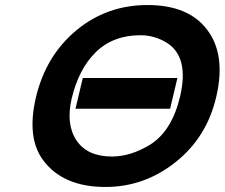

<svg xmlns="http://www.w3.org/2000/svg" viewBox="-20 -746 893 763"><path d="M566 -726Q729 -726 803 -628Q878 -530 840 -364Q803 -201 678 -102Q554 -3 399 -3Q230 -3 151 -110Q86 -198 122 -356Q161 -524 284 -626Q405 -726 566 -726ZM265 -355Q241 -252 284 -188Q327 -124 425 -124Q500 -124 578 -172Q664 -227 696 -364Q732 -520 643 -576Q594 -606 538 -606Q429 -606 360 -538Q293 -472 265 -355ZM656 -314H280L309 -436H685Z"/></svg>

Font: Miedinger
Style: Bold-Italic
Weight: 700
Italic angle: -13°
Version: Version 001.000